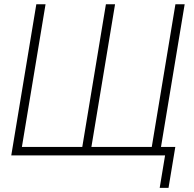

<svg xmlns="http://www.w3.org/2000/svg" viewBox="-20 -748 932 924"><path d="M154.8 -727.5H199.2L85.4 -41H376L489.7 -727.5H533.7L419.9 -41H710.4L824.2 -727.5H868.7L748 0H34.2ZM748.5 156.2 774.4 0H727.1L733.9 -41H823.7L791 156.2Z"/></svg>

Font: Inter Display Extra Light
Style: Italic
Weight: 200
Italic angle: -9.39999°
Designer: Rasmus Andersson
Foundry: rsms
Version: Version 4.000;git-4fc901f